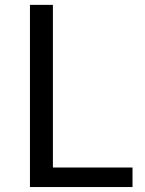

<svg xmlns="http://www.w3.org/2000/svg" viewBox="-20 -753 583 773"><path d="M100.6 0H513.5V-78.6H193V-733.4H100.6Z"/></svg>

Font: Source Han Sans JP VF
Style: Regular
Weight: 250
Designer: Ryoko NISHIZUKA 西塚涼子 (kana, bopomofo & ideographs); Paul D. Hunt (Latin, Greek & Cyrillic); Sandoll Communications 산돌커뮤니
Foundry: Adobe
Version: Version 2.004;hotconv 1.0.118;makeotfexe 2.5.65603